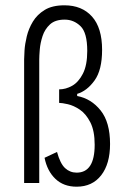

<svg xmlns="http://www.w3.org/2000/svg" viewBox="-20 -690 476 724"><path d="M269 14Q220 14 189 -15.5Q158 -45 148 -95L195 -117Q207 -73 225.5 -56Q244 -39 269 -39Q337 -39 337 -144Q337 -197 320.5 -229Q304 -261 281 -276.5Q258 -292 236 -297Q214 -302 203 -302V-353Q228 -353 252 -366.5Q276 -380 292.5 -412Q309 -444 309 -498Q309 -567 283.5 -591.5Q258 -616 224 -616Q188 -616 168.5 -598Q149 -580 140.5 -554Q132 -528 130 -503.5Q128 -479 128 -466V0H71V-466Q71 -477 72.5 -500.5Q74 -524 81 -553Q88 -582 104 -608.5Q120 -635 148.5 -652.5Q177 -670 223 -670Q289 -670 327 -627.5Q365 -585 365 -502Q365 -426 336.5 -386.5Q308 -347 271 -336V-328Q324 -318 359.5 -273.5Q395 -229 395 -147Q395 -72 361.5 -29Q328 14 269 14Z"/></svg>

Font: Bricolage Grotesque 10pt Condensed ExtraLight
Style: Regular
Weight: 200
Width: 3
Designer: Mathieu Triay
Foundry: Atelier Triay
Version: Version 1.000; ttfautohint (v1.8.4.7-5d5b);gftools[0.9.32]